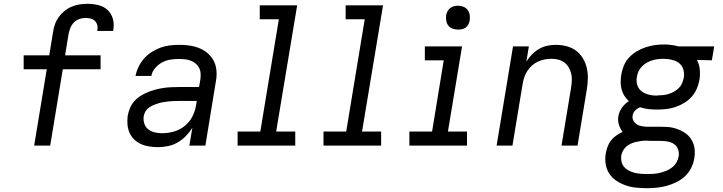

<svg xmlns="http://www.w3.org/2000/svg" viewBox="-20 -763 3790 1006"><path d="M159 0 225 -400H104V-473H238L258 -595Q261 -616 268 -636Q275 -656 288 -674Q301 -692 318.5 -706Q336 -720 356.5 -728.5Q377 -737 398 -740Q419 -743 439 -743Q468 -743 496 -736Q524 -729 543.5 -711Q563 -693 571 -665.5Q579 -638 574 -609Q574 -607 573.5 -605Q573 -603 572 -601H489Q490 -602 490 -603Q490 -604 490 -605Q493 -619 489.5 -632Q486 -645 476.5 -654Q467 -663 454 -666Q441 -669 427 -669Q411 -669 394.5 -663Q378 -657 366 -644Q354 -631 348 -615Q342 -599 339 -583L321 -473H507V-400H309L243 0Z M808 8Q785 8 762 4.5Q739 1 719 -8Q699 -17 683.5 -32Q668 -47 659 -67Q650 -87 648 -110Q646 -133 649 -156Q653 -177 661 -196.5Q669 -216 683.5 -232.5Q698 -249 716.5 -260.5Q735 -272 754.5 -280Q774 -288 794.5 -293.5Q815 -299 835 -302Q855 -305 875.5 -306Q896 -307 916 -307H1023L1030 -348Q1032 -363 1031 -379Q1030 -395 1023 -408Q1016 -421 1004.5 -430.5Q993 -440 978.5 -445.5Q964 -451 948.5 -452.5Q933 -454 918 -454Q895 -454 872.5 -450.5Q850 -447 829.5 -436Q809 -425 793 -406.5Q777 -388 773 -365H690Q695 -390 706 -413Q717 -436 734.5 -456Q752 -476 774 -490Q796 -504 820 -513Q844 -522 868.5 -525Q893 -528 918 -528Q939 -528 959.5 -526Q980 -524 999.5 -519Q1019 -514 1037 -505Q1055 -496 1069.5 -483Q1084 -470 1094.5 -453.5Q1105 -437 1110 -417.5Q1115 -398 1115 -377Q1115 -356 1111 -336L1056 0H972L988 -94Q974 -71 954 -50.5Q934 -30 910.5 -16.5Q887 -3 860.5 2.5Q834 8 809 8ZM830 -65Q860 -65 890.5 -73.5Q921 -82 946.5 -102Q972 -122 987 -150.5Q1002 -179 1007 -210L1011 -234H916Q903 -234 889.5 -233.5Q876 -233 863 -231.5Q850 -230 837 -228Q824 -226 811 -222Q798 -218 785.5 -213Q773 -208 761.5 -200Q750 -192 742.5 -179.5Q735 -167 733 -154Q730 -135 736 -116Q742 -97 756.5 -85.5Q771 -74 790.5 -69.5Q810 -65 830 -65Z M1225 0V-74H1344L1441 -662H1341V-735H1537L1427 -74H1527V0Z M1675 0V-74H1794L1891 -662H1791V-735H1987L1877 -74H1977V0Z M2125 0V-74H2244L2305 -447H2206V-520H2401L2327 -74H2427V0ZM2380 -608Q2365 -608 2351 -613Q2337 -618 2328.5 -629.5Q2320 -641 2318 -655.5Q2316 -670 2318 -685Q2320 -695 2325.5 -705Q2331 -715 2340 -721.5Q2349 -728 2359 -730.5Q2369 -733 2380 -733Q2395 -733 2408.5 -727.5Q2422 -722 2430.5 -710.5Q2439 -699 2441 -684.5Q2443 -670 2441 -655Q2439 -645 2434 -635Q2429 -625 2420 -618.5Q2411 -612 2400.5 -610Q2390 -608 2380 -608Z M2582 0 2668 -520H2751L2738 -440Q2750 -460 2767 -477.5Q2784 -495 2805 -507Q2826 -519 2848.5 -523.5Q2871 -528 2893 -528Q2922 -528 2950 -520.5Q2978 -513 2999.5 -496.5Q3021 -480 3035 -456Q3049 -432 3055 -405Q3061 -378 3060 -348.5Q3059 -319 3054 -290L3006 0H2922L2972 -302Q2975 -321 2976 -340Q2977 -359 2973 -376.5Q2969 -394 2960 -409.5Q2951 -425 2937 -435.5Q2923 -446 2905.5 -450.5Q2888 -455 2869 -455Q2851 -455 2833.5 -451.5Q2816 -448 2799.5 -440.5Q2783 -433 2769 -421Q2755 -409 2744.5 -393.5Q2734 -378 2728 -361Q2722 -344 2719 -327L2665 0Z M3368 223Q3340 223 3311.5 220Q3283 217 3257.5 208Q3232 199 3209.5 184Q3187 169 3172.5 147Q3158 125 3153.5 97Q3149 69 3154 41Q3157 23 3163.5 5.5Q3170 -12 3181.5 -27Q3193 -42 3209 -53Q3225 -64 3242 -72Q3229 -89 3222.5 -110.5Q3216 -132 3220 -154Q3224 -178 3239 -199Q3254 -220 3275 -233Q3261 -246 3251.5 -261Q3242 -276 3237 -294.5Q3232 -313 3232 -332Q3232 -351 3235 -371Q3239 -395 3248.5 -418.5Q3258 -442 3275.5 -461Q3293 -480 3315.5 -493.5Q3338 -507 3362 -515Q3386 -523 3410 -526.5Q3434 -530 3458 -530Q3476 -530 3493 -528Q3510 -526 3527 -522L3533 -520H3722L3710 -447L3632 -449Q3644 -426 3646.5 -399.5Q3649 -373 3645 -346Q3641 -322 3631 -298.5Q3621 -275 3604 -256Q3587 -237 3564.5 -223.5Q3542 -210 3518 -202Q3494 -194 3470 -191.5Q3446 -189 3422 -189Q3399 -189 3377 -191.5Q3355 -194 3334 -201Q3320 -196 3308.5 -184.5Q3297 -173 3295 -159Q3292 -145 3298 -132.5Q3304 -120 3315 -112.5Q3326 -105 3339 -102.5Q3352 -100 3366 -99Q3368 -99 3369 -99Q3370 -99 3371 -99Q3374 -99 3377 -99Q3380 -99 3383 -99H3438Q3456 -99 3475 -98Q3494 -97 3511 -92.5Q3528 -88 3544.5 -80.5Q3561 -73 3575 -62.5Q3589 -52 3599 -37.5Q3609 -23 3614.5 -6Q3620 11 3620.5 29.5Q3621 48 3618 66Q3614 92 3601.5 117Q3589 142 3568.5 161Q3548 180 3523 192Q3498 204 3472 211Q3446 218 3420 220.5Q3394 223 3368 223Q3368 223 3368 223Q3368 223 3368 223ZM3423 -262Q3423 -262 3423 -262.5Q3423 -263 3423 -263Q3438 -263 3453 -264.5Q3468 -266 3483 -270.5Q3498 -275 3512 -283Q3526 -291 3537 -302Q3548 -313 3554 -327.5Q3560 -342 3563 -357Q3566 -377 3561 -396.5Q3556 -416 3542.5 -428.5Q3529 -441 3510 -447Q3491 -453 3472 -454L3456 -455Q3441 -455 3426 -453Q3411 -451 3396.5 -446.5Q3382 -442 3368 -434Q3354 -426 3343 -414.5Q3332 -403 3325.5 -389Q3319 -375 3317 -360Q3314 -345 3316 -330.5Q3318 -316 3324.5 -304.5Q3331 -293 3342 -284.5Q3353 -276 3366.5 -271Q3380 -266 3394.5 -264Q3409 -262 3423 -262ZM3368 149Q3385 149 3402 148Q3419 147 3436 143Q3453 139 3469.5 132.5Q3486 126 3500.5 115Q3515 104 3524 88.5Q3533 73 3536 56Q3539 37 3532.5 19Q3526 1 3510.5 -9Q3495 -19 3476 -22Q3457 -25 3438 -25H3383Q3380 -25 3376.5 -25.5Q3373 -26 3370 -26Q3370 -26 3369.5 -26Q3369 -26 3369 -26Q3367 -26 3366 -26Q3365 -26 3364 -26Q3364 -26 3364 -26Q3364 -26 3364 -26Q3350 -26 3337 -24Q3324 -22 3311 -19Q3298 -16 3285 -10Q3272 -4 3261.5 5Q3251 14 3244.5 26.5Q3238 39 3235 52Q3233 68 3236.5 84Q3240 100 3250 111.5Q3260 123 3274 130.5Q3288 138 3303.5 142Q3319 146 3335.5 147.5Q3352 149 3368 149Z"/></svg>

Font: Zed Sans Extended
Style: Italic
Weight: 400
Width: 7
Italic angle: -9°
Designer: Belleve Invis
Foundry: Belleve Invis
Version: Version 1.0.0; ttfautohint (v1.8.4)